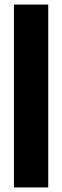

<svg xmlns="http://www.w3.org/2000/svg" viewBox="-20 -820 272 840"><path d="M41 0V-800H191V0Z"/></svg>

Font: Big Shoulders Stencil Display Black
Style: Regular
Weight: 900
Designer: Patric King
Foundry: XO Type Co
Version: Version 1.000